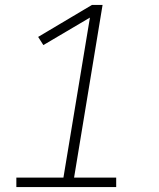

<svg xmlns="http://www.w3.org/2000/svg" viewBox="-20 -755 640 775"><path d="M46 0V-38H236L343 -684L155 -573L134 -606L351 -735H394L279 -38H449V0Z"/></svg>

Font: Iosevka SS04 XLt Ex Obl
Style: Regular
Weight: 200
Width: 7
Italic angle: -9°
Monospace: yes
Designer: Belleve Invis
Foundry: Belleve Invis
Version: Version 19.0.0; ttfautohint (v1.8.4)